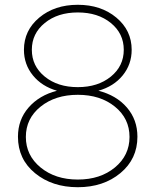

<svg xmlns="http://www.w3.org/2000/svg" viewBox="-20 -768 649 802"><path d="M305 14Q198 14 126.5 -44.5Q55 -103 55 -197Q55 -268 99.5 -319Q144 -370 218 -389Q155 -407 117.5 -453Q80 -499 80 -560Q80 -641 144 -694.5Q208 -748 305 -748Q402 -748 466 -694.5Q530 -641 530 -560Q530 -499 492.5 -453Q455 -407 391 -389Q466 -370 510 -319Q554 -268 554 -197Q554 -104 483 -45Q412 14 305 14ZM305 -404Q389 -404 443 -448Q497 -492 497 -560Q497 -628 443 -672Q389 -716 305 -716Q221 -716 167 -672Q113 -628 113 -560Q113 -492 167 -448Q221 -404 305 -404ZM305 -18Q399 -18 460 -68.5Q521 -119 521 -196Q521 -273 460 -322.5Q399 -372 305 -372Q211 -372 149.5 -322.5Q88 -273 88 -196Q88 -119 149.5 -68.5Q211 -18 305 -18Z"/></svg>

Font: YamahaIndonesia935. App Thin
Style: Regular
Weight: 100
Designer: Dalton Maag Ltd
Foundry: Dalton Maag Ltd
Version: Version 1.002